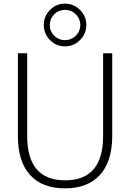

<svg xmlns="http://www.w3.org/2000/svg" viewBox="-20 -1022 713 1052"><path d="M545 -730H595V-278Q595 -138 528 -64Q461 10 336 10Q211 10 144.5 -63.5Q78 -137 78 -278V-730H129V-277Q129 -34 337 -34Q545 -34 545 -277ZM418.5 -967.5Q453 -933 453 -885Q453 -837 418.5 -802.5Q384 -768 336 -768Q288 -768 254 -802.5Q220 -837 220 -885Q220 -933 254 -967.5Q288 -1002 336 -1002Q384 -1002 418.5 -967.5ZM336 -968Q302 -968 277.5 -944Q253 -920 253 -885Q253 -850 277.5 -826Q302 -802 336 -802Q371 -802 395.5 -826.5Q420 -851 420 -885Q420 -919 395.5 -943.5Q371 -968 336 -968Z"/></svg>

Font: Mplus 1p Light
Style: Regular
Weight: 300
Version: Version 1.061